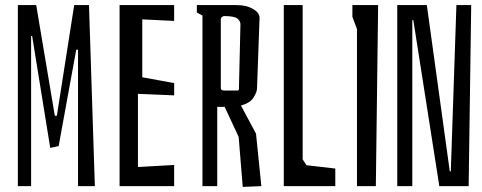

<svg xmlns="http://www.w3.org/2000/svg" viewBox="-20 -730 1892 753"><path d="M50 0V-710H122L195 -276H203L271 -710H329L352 0H286V-535H279L210 -157L177 -150L106 -589H102V0Z M663 0H449V-710H663V-648L538 -654V-427L663 -404V-356L521 -362V-75L663 -83Z M832 0H774V-669L752 -681V-710H908Q946 -710 971.5 -695.5Q997 -681 998 -661L988 -384Q988 -369 974.5 -347.5Q961 -326 925 -316L984 -206L1005 0L932 3L916 -193L861 -311H832ZM858 -375H911Q917 -375 917 -381L923 -634Q923 -648 910.5 -657.5Q898 -667 858 -667Q846 -663 846 -655V-383Q846 -380 849.5 -377.5Q853 -375 858 -375Z M1295 0H1093V-710H1167V-105L1182 -82L1295 -69Z M1454 0H1380V-616L1362 -664V-710H1463Z M1818 0H1703L1601 -651H1597V0H1538V-710H1654L1744 -58H1748L1770 -710H1828Z"/></svg>

Font: Bahiana
Style: Regular
Weight: 400
Designer: Pablo Cosgaya & Dani Raskovsky
Foundry: Pablo Cosgaya & Dani Raskovsky
Version: Version 1.005